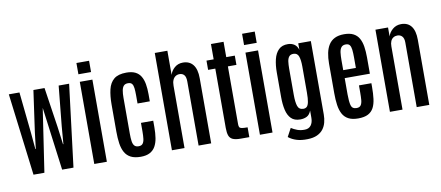

<svg xmlns="http://www.w3.org/2000/svg" viewBox="-83 -1238 3876 1686"><g transform="rotate(-10 1855.0 -394.5)"><path d="M116.2 0 25.4 -732.4H120.1L158.2 -365.7L171.4 -218.8H175.3L192.9 -366.2L244.6 -732.4H275.4H322.8H343.8L397.5 -375L418 -218.8H421.4L434.1 -375L469.7 -732.4H563L472.7 0H371.6L297.9 -563.5L213.4 0Z M658.2 0V-732.4H770.5V0ZM657.7 -799.8V-900.4H770.5V-799.8Z M1072.3 8.8Q1017.6 8.8 983.4 -9Q949.2 -26.9 930.7 -60.3Q912.1 -93.8 905.3 -140.6Q898.4 -187.5 898.4 -245.6V-487.8Q898.4 -564 911.9 -621.1Q925.3 -678.2 963.1 -709.7Q1001 -741.2 1074.2 -741.2Q1122.6 -741.2 1153.6 -725.8Q1184.6 -710.4 1202.1 -681.2Q1219.7 -651.9 1226.8 -611.1Q1233.9 -570.3 1233.9 -520V-457H1124.5V-529.8Q1124.5 -567.4 1121.6 -593.5Q1118.7 -619.6 1107.9 -633.3Q1097.2 -647 1072.3 -647Q1046.9 -647 1033.9 -632.6Q1021 -618.2 1016.4 -591.3Q1011.7 -564.5 1011.7 -527.3V-208Q1011.7 -168 1015.6 -140.6Q1019.5 -113.3 1032 -99.4Q1044.4 -85.4 1069.8 -85.4Q1094.2 -85.4 1106 -100.1Q1117.7 -114.7 1121.1 -142.1Q1124.5 -169.4 1124.5 -206.5V-284.2H1233.9V-225.6Q1233.9 -173.3 1227.1 -130.1Q1220.2 -86.9 1202.6 -55.9Q1185.1 -24.9 1153.3 -8.1Q1121.6 8.8 1072.3 8.8Z M1350.6 0V-867.7H1462.9V-652.3Q1472.7 -687.5 1503.4 -714.6Q1534.2 -741.7 1578.1 -741.7Q1637.2 -741.7 1668.9 -701.2Q1700.7 -660.6 1700.7 -581.1V0H1588.4V-570.8Q1588.4 -611.8 1573.2 -629.4Q1558.1 -647 1531.7 -647Q1511.7 -647 1496.1 -636.7Q1480.5 -626.5 1471.7 -606.2Q1462.9 -585.9 1462.9 -555.7V0Z M1962.9 4.4Q1916 4.4 1891.8 -7.1Q1867.7 -18.6 1858.9 -43.9Q1850.1 -69.3 1850.1 -110.4V-640.1H1786.1V-722.7H1850.1V-859.4H1962.4V-722.7H2038.6V-640.1H1962.4V-124.5Q1962.4 -106.4 1967.5 -97.7Q1972.7 -88.9 1989.3 -85.9Q2005.9 -83 2040 -83V4.4Z M2135.3 0V-732.4H2247.6V0ZM2134.8 -799.8V-900.4H2247.6V-799.8Z M2540.5 110.8Q2485.8 112.3 2444.6 99.6Q2403.3 86.9 2372.1 62L2412.1 -12.2Q2435.5 3.4 2465.3 14.4Q2495.1 25.4 2532.2 24.4Q2567.9 23.9 2586.9 -1.2Q2606 -26.4 2606 -67.9V-132.8Q2592.3 -96.7 2566.9 -83.7Q2541.5 -70.8 2507.8 -70.8Q2456.1 -70.8 2427.5 -99.6Q2398.9 -128.4 2387.5 -178.5Q2376 -228.5 2376 -291.5V-512.2Q2376 -578.1 2388.7 -629.9Q2401.4 -681.6 2431.9 -711.9Q2462.4 -742.2 2515.1 -741.2Q2548.8 -740.7 2572.5 -724.1Q2596.2 -707.5 2606 -673.8V-732.4H2718.3V-77.6Q2718.3 -41 2709.7 -7.8Q2701.2 25.4 2681.2 51.8Q2661.1 78.1 2626.7 94Q2592.3 109.9 2540.5 110.8ZM2551.8 -158.2Q2570.3 -158.2 2582.3 -169.4Q2594.2 -180.7 2600.1 -210Q2606 -239.3 2606 -293.5V-525.4Q2606 -584.5 2594.2 -616.7Q2582.5 -648.9 2547.4 -648.9Q2521.5 -648.9 2508.8 -633.1Q2496.1 -617.2 2492.4 -589.8Q2488.8 -562.5 2488.8 -526.4V-292.5Q2488.8 -227.5 2500.7 -192.9Q2512.7 -158.2 2551.8 -158.2Z M3010.7 8.8Q2957 8.8 2923.6 -9.3Q2890.1 -27.3 2872.3 -60.8Q2854.5 -94.2 2847.9 -141.1Q2841.3 -188 2841.3 -245.1V-510.3Q2841.3 -561.5 2850.1 -604Q2858.9 -646.5 2878.7 -677.2Q2898.4 -708 2932.1 -724.6Q2965.8 -741.2 3015.6 -741.2Q3066.4 -741.2 3098.6 -724.4Q3130.9 -707.5 3148.2 -676.5Q3165.5 -645.5 3172.4 -602.3Q3179.2 -559.1 3179.2 -506.3V-360.4H2954.6V-215.3Q2954.6 -152.8 2963.6 -118.2Q2972.7 -83.5 3012.7 -83.5Q3039.1 -83.5 3050.5 -99.9Q3062 -116.2 3064.5 -145.8Q3066.9 -175.3 3066.9 -214.4V-275.9H3177.7V-241.2Q3177.7 -183.6 3171.9 -137.2Q3166 -90.8 3149.2 -58.3Q3132.3 -25.9 3099.1 -8.5Q3065.9 8.8 3010.7 8.8ZM2954.1 -431.6H3066.9V-525.4Q3066.9 -565.9 3063.7 -594Q3060.5 -622.1 3049.8 -636.2Q3039.1 -650.4 3015.1 -650.4Q2987.8 -650.4 2974.6 -633.8Q2961.4 -617.2 2957.8 -588.4Q2954.1 -559.6 2954.1 -522Z M3294.4 0V-732.4H3406.7V-652.3Q3416.5 -687.5 3448.2 -714.6Q3480 -741.7 3524.9 -741.7Q3583.5 -741.7 3614.5 -701.2Q3645.5 -660.6 3645.5 -581.1V0H3533.2V-577.1Q3533.2 -613.3 3517.1 -631.1Q3501 -648.9 3474.6 -648.9Q3454.6 -648.9 3439 -639.2Q3423.3 -629.4 3415 -610.6Q3406.7 -591.8 3406.7 -564V0Z"/></g></svg>

Font: Antonio SemiBold
Style: Regular
Weight: 600
Designer: Vernon Adams
Foundry: Vernon Adams
Version: Version 1.002